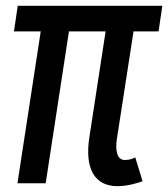

<svg xmlns="http://www.w3.org/2000/svg" viewBox="-20 -600 578 660"><path d="M137 30 217 -492H343L287 -127C271 -22 304 40 384 40C414 40 449 31 470 23L445 -59C438 -55 426 -50 409 -50C381 -50 376 -84 382 -124L439 -492H525L538 -580H41L28 -492H120L40 30Z"/></svg>

Font: Smiley Sans Oblique
Style: Regular
Weight: 400
Italic angle: -8°
Designer: oooooohmygosh, Nagisa Chen, Janine Sui, Heda Shi, Jian Li
Foundry: atelierAnchor
Version: Version 2.0.1